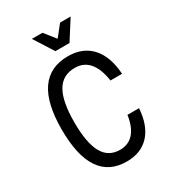

<svg xmlns="http://www.w3.org/2000/svg" viewBox="-245 -1174 1189 1320"><g transform="rotate(-30 350.0 -513.5)"><path d="M366 15Q87 15 87 -400Q87 -815 376 -815Q493 -815 561 -740Q629 -665 638 -524H546Q532 -621 489.5 -671.5Q447 -722 376 -722Q279 -722 233 -643Q187 -564 187 -400Q187 -236 230.5 -157Q274 -78 366 -78Q434 -78 475 -124.5Q516 -171 529 -261H621Q612 -128 546 -56.5Q480 15 366 15ZM529 -1042 431 -888H319L221 -1042H305L375 -954L445 -1042Z"/></g></svg>

Font: Martian Mono Light
Style: Regular
Weight: 300
Monospace: yes
Designer: Roman Shamin
Foundry: Evil Martians
Version: Version 1.000; ttfautohint (v1.8.4.7-5d5b)